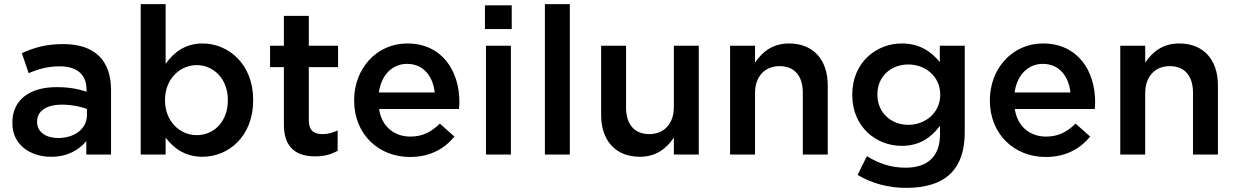

<svg xmlns="http://www.w3.org/2000/svg" viewBox="-20 -750 6002 932"><path d="M399 -65V0H519V-313C519 -454 443 -536 287 -536C201 -536 144 -518 86 -492L119 -395C167 -415 211 -428 270 -428C354 -428 400 -388 400 -315V-305C359 -318 318 -327 254 -327C131 -327 40 -271 40 -154V-152C40 -46 128 11 228 11C308 11 363 -22 399 -65ZM402 -221V-191C402 -125 342 -80 262 -80C205 -80 160 -108 160 -158V-160C160 -211 205 -242 281 -242C328 -242 371 -233 402 -221Z M963 11C1089 11 1209 -88 1209 -263V-265C1209 -440 1088 -539 963 -539C878 -539 823 -495 784 -440V-730H663V0H784V-82C821 -33 876 11 963 11ZM935 -94C853 -94 781 -161 781 -263V-265C781 -366 853 -434 935 -434C1017 -434 1086 -367 1086 -265V-263C1086 -159 1018 -94 935 -94Z M1510 9C1555 9 1589 -1 1619 -18V-117C1595 -105 1571 -99 1544 -99C1503 -99 1479 -118 1479 -165V-424H1621V-528H1479V-673H1358V-528H1291V-424H1358V-146C1358 -30 1421 9 1510 9Z M1970 12C2067 12 2136 -27 2186 -87L2115 -150C2073 -109 2031 -87 1972 -87C1894 -87 1833 -135 1820 -221H2208C2209 -233 2210 -244 2210 -255C2210 -407 2125 -539 1957 -539C1806 -539 1699 -415 1699 -264V-262C1699 -99 1817 12 1970 12ZM2090 -301H1819C1830 -383 1882 -440 1956 -440C2036 -440 2082 -379 2090 -301Z M2334 -724V-609H2464V-724ZM2339 -528V0H2460V-528Z M2625 -730V0H2746V-730Z M3086 11C3168 11 3217 -32 3251 -82V0H3372V-528H3251V-230C3251 -148 3202 -99 3132 -99C3060 -99 3019 -146 3019 -228V-528H2898V-192C2898 -69 2967 11 3086 11Z M3524 -528V0H3645V-298C3645 -380 3694 -429 3764 -429C3836 -429 3877 -382 3877 -300V0H3998V-336C3998 -459 3929 -539 3810 -539C3728 -539 3679 -496 3645 -446V-528Z M4379 162C4474 162 4548 139 4596 91C4640 47 4663 -19 4663 -108V-528H4542V-449C4501 -498 4446 -539 4357 -539C4234 -539 4117 -447 4117 -291V-289C4117 -134 4233 -42 4357 -42C4444 -42 4499 -82 4543 -139V-98C4543 8 4484 64 4376 64C4304 64 4244 43 4188 8L4143 99C4211 140 4292 162 4379 162ZM4389 -144C4306 -144 4239 -203 4239 -290V-292C4239 -379 4305 -437 4389 -437C4473 -437 4544 -378 4544 -291V-289C4544 -204 4473 -144 4389 -144Z M5056 12C5153 12 5222 -27 5272 -87L5201 -150C5159 -109 5117 -87 5058 -87C4980 -87 4919 -135 4906 -221H5294C5295 -233 5296 -244 5296 -255C5296 -407 5211 -539 5043 -539C4892 -539 4785 -415 4785 -264V-262C4785 -99 4903 12 5056 12ZM5176 -301H4905C4916 -383 4968 -440 5042 -440C5122 -440 5168 -379 5176 -301Z M5418 -528V0H5539V-298C5539 -380 5588 -429 5658 -429C5730 -429 5771 -382 5771 -300V0H5892V-336C5892 -459 5823 -539 5704 -539C5622 -539 5573 -496 5539 -446V-528Z"/></svg>

Font: Mission Medium
Style: Regular
Weight: 500
Version: Version 1.000;FEAKit 1.0